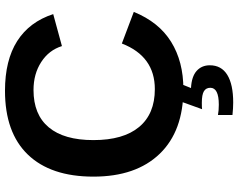

<svg xmlns="http://www.w3.org/2000/svg" viewBox="-112 -626 946 762"><g transform="rotate(-90 361.0 -245.0)"><path d="M388.2 -103.5Q518.6 -103.5 569.3 -234.4L694.8 -187Q654.3 -87.4 575.9 -38.8Q497.6 9.8 388.2 9.8Q222.2 9.8 131.6 -84.2Q41 -178.2 41 -347.2Q41 -516.6 128.4 -607.4Q215.8 -698.2 381.8 -698.2Q502.9 -698.2 579.1 -649.7Q655.3 -601.1 686 -506.8L559.1 -472.2Q543 -523.9 495.8 -554.4Q448.7 -585 384.8 -585Q287.1 -585 236.6 -524.4Q186 -463.9 186 -347.2Q186 -228.5 238 -166Q290 -103.5 388.2 -103.5ZM482.9 114.7Q482.9 160.6 444.8 184.1Q406.7 207.5 335 207.5Q313 207.5 285.6 204.6V147Q302.7 150.4 326.7 150.4Q393.6 150.4 393.6 116.7Q393.6 99.6 379.9 91.3Q366.2 83 334 83Q315.4 83 308.6 84L338.9 0H408.7L392.6 40Q438.5 42.5 460.7 62.5Q482.9 82.5 482.9 114.7Z"/></g></svg>

Font: Arial
Style: Bold
Weight: 700
Designer: Steve Matteson
Foundry: Ascender Corporation
Version: Version 2.00.3